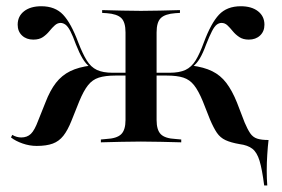

<svg xmlns="http://www.w3.org/2000/svg" viewBox="-20 -447 886 603"><path d="M95.2 11.3Q72.6 11.3 50.8 3.6Q29 -4 14.5 -15.3L18.5 -23.4Q32.3 -15.3 46.8 -15.3Q65.3 -15.3 77 -26.6Q88.7 -37.9 100 -68.5L122.6 -125Q137.1 -162.9 155.6 -186.7Q174.2 -210.5 200.4 -223.4Q226.6 -236.3 265.3 -241.1L262.1 -236.3Q249.2 -246.8 239.1 -263.7Q229 -280.6 218.5 -307.3Q208.9 -333.9 201.2 -348.8Q193.5 -363.7 185.9 -369.4Q178.2 -375 170.2 -375Q160.5 -375 152 -367.3Q143.5 -359.7 135.1 -349.2Q126.6 -338.7 114.9 -330.6Q103.2 -322.6 84.7 -322.6Q62.9 -322.6 49.2 -335.5Q35.5 -348.4 35.5 -369.4Q35.5 -396 55.6 -411.7Q75.8 -427.4 109.7 -427.4Q153.2 -427.4 178.2 -400.8Q203.2 -374.2 225.8 -313.7Q239.5 -278.2 252.4 -257.3Q265.3 -236.3 284.3 -227.4Q303.2 -218.5 333.9 -218.5H389.5V-209.7H342.7Q310.5 -209.7 290.3 -203.2Q270.2 -196.8 256.5 -179.4Q242.7 -162.1 229 -129L204.8 -68.5Q192.7 -37.9 179 -20.6Q165.3 -3.2 145.6 4Q125.8 11.3 95.2 11.3ZM809.7 135.5Q803.2 84.7 795.2 58.1Q787.1 31.5 772.6 20.2Q758.1 8.9 732.3 5.6Q704.8 0.8 688.3 -6.9Q671.8 -14.5 661.3 -29.8Q650.8 -45.2 639.5 -71.8L616.9 -129Q603.2 -162.1 589.5 -179.4Q575.8 -196.8 556 -203.2Q536.3 -209.7 503.2 -209.7H456.5V-218.5H512.1Q543.5 -218.5 562.5 -227.4Q581.5 -236.3 594.4 -257.3Q607.3 -278.2 620.2 -313.7Q642.7 -374.2 667.7 -400.8Q692.7 -427.4 736.3 -427.4Q770.2 -427.4 790.3 -411.7Q810.5 -396 810.5 -369.4Q810.5 -348.4 796.8 -335.5Q783.1 -322.6 761.3 -322.6Q743.5 -322.6 731.5 -330.6Q719.4 -338.7 710.9 -349.2Q702.4 -359.7 694.4 -367.3Q686.3 -375 675.8 -375Q667.7 -375 660.5 -369.4Q653.2 -363.7 645.6 -348.8Q637.9 -333.9 627.4 -307.3Q617.7 -280.6 607.7 -263.7Q597.6 -246.8 583.9 -236.3L581.5 -241.1Q620.2 -236.3 646.4 -223.4Q672.6 -210.5 690.7 -186.7Q708.9 -162.9 724.2 -125L748.4 -62.1Q757.3 -41.1 765.7 -28.6Q774.2 -16.1 787.5 -11.7Q800.8 -7.3 823.4 -7.3Q821 12.9 819.4 38.3Q817.7 63.7 817.7 89.1Q817.7 114.5 819.4 135.5ZM374.2 -207.3V-345.2Q374.2 -377.4 360.9 -390.3Q347.6 -403.2 315.3 -405.6L300.8 -406.5V-415.3Q335.5 -414.5 363.3 -413.7Q391.1 -412.9 422.6 -412.9Q454.8 -412.9 482.7 -413.7Q510.5 -414.5 545.2 -415.3V-406.5L530.6 -405.6Q498.4 -403.2 485.1 -390.3Q471.8 -377.4 471.8 -345.2V-207.3ZM422.6 -2.4Q389.5 -2.4 360.9 -1.6Q332.3 -0.8 296.8 0V-8.9L313.7 -10.5Q346.8 -12.1 360.5 -25.4Q374.2 -38.7 374.2 -70.2V-207.3H471.8V-70.2Q471.8 -38.7 485.1 -25.4Q498.4 -12.1 531.5 -10.5L549.2 -8.9V0Q513.7 -0.8 485.1 -1.6Q456.5 -2.4 422.6 -2.4Z"/></svg>

Font: Playfair 144pt SemiExpanded SemiBold
Style: Regular
Weight: 600
Width: 6
Designer: Claus Eggers Sørensen
Foundry: Claus Eggers Sørensen
Version: Version 2.203